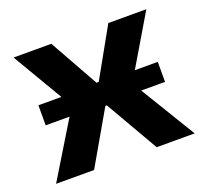

<svg xmlns="http://www.w3.org/2000/svg" viewBox="-93 -603 761 712"><g transform="rotate(-20 287.5 -247.0)"><path d="M523 -296V-217H52V-296ZM550 -494 407 -253 561 0H411L265 -253L400 -494ZM175 -494 310 -253 164 0H14L168 -253L26 -494ZM366 -301V-209H211V-301Z"/></g></svg>

Font: Exo 2
Style: Bold
Weight: 700
Designer: Natanael Gama
Foundry: Natanael Gama
Version: Version 2.010